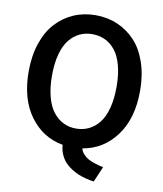

<svg xmlns="http://www.w3.org/2000/svg" viewBox="-98 -827 923 1085"><g transform="rotate(10 363.5 -284.5)"><path d="M552.7 90.3 514.6 179.2Q505.9 178.2 495.1 176.5Q484.4 174.8 463.4 169.2Q442.4 163.6 423.6 155.8Q404.8 147.9 383.3 134.3Q361.8 120.6 345.9 103.5Q330.1 86.4 318.6 61Q307.1 35.6 305.7 5.9Q189 -14.6 116.7 -113.3Q44.4 -211.9 44.4 -369.6Q44.4 -459.5 68.8 -531.7Q93.3 -604 136.5 -650.9Q179.7 -697.8 237.5 -722.9Q295.4 -748 363.3 -748Q431.6 -748 489.7 -722.9Q547.9 -697.8 591.3 -650.9Q634.8 -604 659.2 -531.7Q683.6 -459.5 683.6 -369.6Q683.6 -210.9 610.1 -112.1Q536.6 -13.2 418.9 6.3Q422.4 23.4 435.8 38.1Q449.2 52.7 464.4 61.3Q479.5 69.8 499.8 76.7Q520 83.5 531 85.9Q542 88.4 552.7 90.3ZM363.3 -97.7Q402.8 -97.7 436 -113.5Q469.2 -129.4 494.9 -161.4Q520.5 -193.4 534.7 -246.6Q548.8 -299.8 548.8 -369.6Q548.8 -439.5 534.4 -492.4Q520 -545.4 494.4 -576.9Q468.8 -608.4 435.8 -623.8Q402.8 -639.2 363.3 -639.2Q323.7 -639.2 291 -623.8Q258.3 -608.4 232.7 -576.9Q207 -545.4 192.6 -492.4Q178.2 -439.5 178.2 -369.6Q178.2 -299.8 192.6 -246.6Q207 -193.4 232.7 -161.4Q258.3 -129.4 291.3 -113.5Q324.2 -97.7 363.3 -97.7Z"/></g></svg>

Font: Epilogue SemiBold
Style: Regular
Weight: 600
Designer: Tyler Finck
Foundry: Etcetera Type Co
Version: Version 2.112